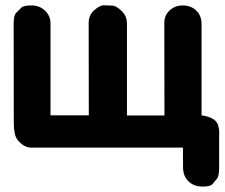

<svg xmlns="http://www.w3.org/2000/svg" viewBox="-20 -539 842 720"><path d="M31.7 -79.1Q31.7 -32.7 45.4 -15.1Q68.8 14.6 97.7 14.6H666Q666.5 51.3 666.5 88.9Q666.5 121.1 686.5 140.6Q706.1 160.2 739.3 160.6Q768.6 161.1 776.9 151.1Q785.2 141.1 793.5 131.3Q801.8 121.6 801.8 88.9V-31.2Q803.7 -47.9 797.9 -69.3Q789.1 -99.1 735.8 -106.4V-448.7Q735.8 -479 717.8 -497.6Q698.7 -517.6 668 -518.6Q638.2 -519.5 616.7 -500.5Q596.2 -481.9 596.2 -453.1L596.7 -106H456.1V-450.2Q456.1 -478.5 436.5 -497.6Q416 -517.6 400.6 -518.1Q385.3 -518.6 369.9 -519Q354.5 -519.5 333 -500.5Q312.5 -481.9 312.5 -453.1Q313 -269 313 -106.4H169.4V-450.2Q169.9 -478 150.4 -497.6Q130.4 -517.6 101.1 -518.6Q69.3 -519.5 59.8 -510Q50.3 -500.5 40.8 -491Q31.2 -481.4 31.2 -452.1Z"/></svg>

Font: Comic Relief
Style: Bold
Weight: 700
Designer: Jeff Davis
Foundry: Loudifier
Version: Version 1.200; ttfautohint (v1.8.4.7-5d5b)